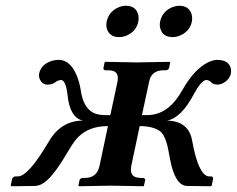

<svg xmlns="http://www.w3.org/2000/svg" viewBox="-20 -646 823 667"><path d="M536.1 -570.8Q543.9 -607.4 580.1 -621.6Q591.8 -626 603 -626Q635.7 -626 645.5 -597.2Q648.9 -584.5 646.5 -570.8Q639.2 -536.1 604 -522Q591.8 -517.1 580.1 -517.1Q545.9 -517.1 537.1 -546.4Q533.7 -558.1 536.1 -570.8ZM350.6 -570.8Q357.9 -606.4 393.1 -621.1Q405.3 -626 417 -626Q451.7 -626 460 -595.7Q462.9 -583.5 460.4 -570.8Q453.1 -536.1 418.5 -522Q405.8 -517.1 394 -517.1Q360.4 -517.1 351.1 -546.4Q348.1 -558.1 350.6 -570.8ZM465.3 -208 436.5 -71.8Q428.2 -32.2 459.5 -28.8Q464.8 -28.3 469.7 -27.8H478Q484.9 -25.9 484.4 -20L480 -1L479 1Q478 1 364.3 -1L253.9 1L252.4 -1L256.3 -20Q259.3 -27.3 266.1 -27.8H273.9Q313.5 -27.8 323.7 -62.5Q325.2 -67.4 326.2 -71.8L355 -208Q282.7 -208 244.6 -162.1Q231 -145.5 211.9 -112.8Q158.2 -20.5 121.1 -4.4Q110.8 -0.5 102.1 0L20 1L17.1 -1L22 -23.9Q24.9 -32.7 34.2 -33.2H42Q78.1 -33.2 148.4 -152.3Q149.9 -155.3 151.4 -157.2Q192.9 -226.6 268.1 -227.1Q222.2 -236.8 214.4 -317.9Q208.5 -366.7 192.4 -368.2Q180.7 -367.2 172.9 -360.8Q163.1 -352.1 145 -352.1Q125.5 -352.1 117.2 -373.5Q114.3 -382.8 116.2 -391.1Q122.6 -421.4 157.2 -433.6Q170.4 -438 184.1 -438Q227.5 -438 250.5 -373.5Q256.8 -355.5 259.8 -336.9Q269 -265.6 312 -251Q327.6 -246.1 346.2 -246.1H363.3L387.7 -359.9Q395 -395 370.1 -400.4Q362.8 -401.9 353.5 -401.9H345.2Q338.4 -403.8 339.4 -410.2L343.3 -429.2L345.7 -431.2Q346.7 -431.2 455.1 -429.2L570.8 -431.2L571.3 -429.2L567.4 -410.2Q564.5 -402.8 557.6 -401.9H549.3Q509.8 -401.9 500 -369.6Q498.5 -364.7 497.6 -359.9L473.1 -246.1H490.2Q557.6 -246.1 602.1 -314.5Q608.9 -325.2 615.7 -336.9Q655.3 -405.8 703.1 -429.7Q720.2 -437.5 733.9 -438Q774.4 -438 781.7 -408.7Q783.7 -399.9 782.2 -391.1Q777.3 -367.7 751.5 -355.5Q743.2 -352.1 736.8 -352.1Q718.8 -352.5 712.9 -360.8Q706.1 -367.7 696.3 -368.2Q678.7 -366.2 652.8 -317.9Q609.4 -235.8 560.1 -227.1Q635.7 -225.6 647.5 -157.2Q668.9 -39.1 704.1 -33.2H711.9Q720.2 -33.2 720.2 -26.4Q720.2 -24.9 720.2 -23.9L715.3 -1L711.9 1L629.9 0Q587.4 -1 570.3 -95.2Q569.3 -99.6 566.9 -112.8Q557.6 -171.4 537.6 -189Q514.2 -207.5 465.3 -208Z"/></svg>

Font: Linux Libertine Slanted O
Style: Bold Slanted
Weight: 700
Designer: Philipp H. Poll
Foundry: Philipp H. Poll
Version: Version 5.0.0